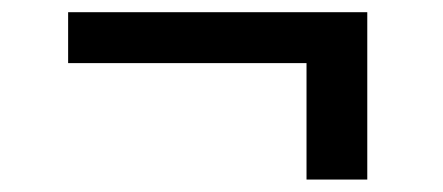

<svg xmlns="http://www.w3.org/2000/svg" viewBox="-20 -341 715 310"><path d="M573 -321.3V-51.1H474.9V-239.1H90V-321.3Z"/></svg>

Font: Merriweather 7pt Light
Style: Regular
Weight: 300
Designer: Eben Sorkin
Foundry: Eben Sorkin
Version: Version 2.200;gftools[0.9.31]